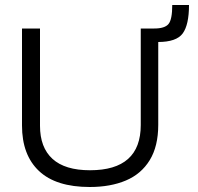

<svg xmlns="http://www.w3.org/2000/svg" viewBox="-20 -737 790 768"><path d="M339 11Q204 11 136 -53Q68 -117 68 -235V-623H140V-234Q140 -147 190 -101.5Q240 -56 340 -56Q543 -56 543 -237V-623H613V-238Q613 -152 579 -96.5Q545 -41 483.5 -15Q422 11 339 11ZM612 -569 597 -623Q639 -623 654 -641Q669 -659 669 -717H736Q736 -638 711 -603.5Q686 -569 612 -569Z"/></svg>

Font: Inconsolata ExtraExpanded Thin
Style: Regular
Weight: 100
Width: 8
Monospace: yes
Designer: Raph Levien, Cyreal, Brenton Simpson
Foundry: Raph Levien, Cyreal, Google
Version: Version 3.100; ttfautohint (v1.8.4.7-5d5b)